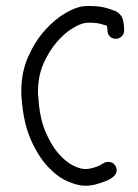

<svg xmlns="http://www.w3.org/2000/svg" viewBox="-20 -589 451 629"><path d="M319.3 -54.7Q326.2 -58.6 335 -58.6Q349.6 -58.6 357.4 -46.9Q362.3 -39.1 362.3 -31.2Q362.3 -18.6 349.6 -8.8L342.8 -3.9Q335 1 322.3 5.9Q309.6 10.7 293.5 15.1Q277.3 19.5 258.8 19.5Q235.4 19.5 202.1 5.4Q168.9 -8.8 137.2 -42.5Q105.5 -76.2 81.1 -131.3Q56.6 -186.5 50.8 -267.6Q49.8 -273.4 49.8 -278.8Q49.8 -284.2 49.8 -290Q49.8 -353.5 72.8 -404.3Q95.7 -455.1 127.9 -490.7Q160.2 -526.4 194.8 -546.4Q229.5 -566.4 253.9 -568.4Q258.8 -569.3 264.2 -569.3Q269.5 -569.3 274.4 -569.3Q302.7 -569.3 323.7 -564Q344.7 -558.6 352.5 -554.7Q363.3 -552.7 375 -539.6Q386.7 -526.4 386.7 -489.3Q386.7 -477.5 378.4 -469.7Q370.1 -461.9 359.4 -461.9Q347.7 -461.9 339.8 -469.7Q332 -477.5 332 -489.3Q332 -497.1 330.1 -504.9Q324.2 -506.8 309.6 -510.7Q294.9 -514.6 274.4 -514.6Q270.5 -514.6 267.1 -514.6Q263.7 -514.6 258.8 -513.7Q243.2 -511.7 217.3 -496.1Q191.4 -480.5 166.5 -451.7Q141.6 -422.9 123 -381.8Q104.5 -340.8 104.5 -289.1Q104.5 -284.2 104.5 -280.3Q104.5 -276.4 105.5 -271.5Q109.4 -205.1 127.9 -160.2Q146.5 -115.2 170.4 -87.4Q194.3 -59.6 218.3 -47.4Q242.2 -35.2 258.8 -35.2Q270.5 -35.2 281.2 -38.1Q292 -41 300.8 -44.4Q309.6 -47.9 314.5 -51.8Z"/></svg>

Font: Coming Soon
Style: Regular
Weight: 400
Designer: Dathan Boardman
Foundry: Open Window
Version: Version 1.000